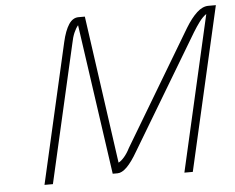

<svg xmlns="http://www.w3.org/2000/svg" viewBox="-50 -760 1004 819"><g transform="rotate(-5 451.5 -350.0)"><path d="M245 -600Q256 -648 273 -674Q290 -700 315 -700H342L431 -67Q442 -72 455.5 -87.5Q469 -103 480 -125L772 -614Q797 -655 821.5 -677.5Q846 -700 871 -700H903L743 0H707L859 -666Q843 -655 828.5 -635.5Q814 -616 800 -593L509 -107Q460 -22 423 -22H402L310 -666Q300 -654 292 -635.5Q284 -617 279 -591L144 0H108Z"/></g></svg>

Font: Panefresco 1wt
Style: Italic
Weight: 250
Version: Version 1.000